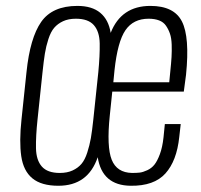

<svg xmlns="http://www.w3.org/2000/svg" viewBox="-20 -607 667 637"><path d="M356 -334H541.5L544.9 -369.1Q547.9 -397.5 549.1 -417.5Q550.3 -437.5 549.6 -459.2Q548.8 -481 543.9 -495.1Q539.1 -509.3 530.8 -521.5Q522.5 -533.7 507.8 -539.3Q493.2 -544.9 473.1 -544.9Q422.4 -544.9 396.2 -506.8Q370.1 -468.8 359.9 -374ZM178.2 -33.2Q203.1 -33.2 220.9 -41.5Q238.8 -49.8 250.2 -63.2Q261.7 -76.7 269.5 -100.8Q277.3 -125 281.5 -148.9Q285.6 -172.9 289.6 -210.4L306.2 -367.7Q311.5 -423.3 310.8 -462.9Q310.1 -502.4 291.3 -523.7Q272.5 -544.9 231.9 -544.9Q207 -544.9 189.2 -536.6Q171.4 -528.3 159.9 -514.9Q148.4 -501.5 140.6 -477.5Q132.8 -453.6 128.9 -429.2Q125 -404.8 121.1 -367.7L104.5 -210.4Q98.6 -154.8 99.4 -115.2Q100.1 -75.7 118.9 -54.4Q137.7 -33.2 178.2 -33.2ZM173.8 9.3Q117.2 9.3 87.4 -15.4Q57.6 -40 50.5 -88.9Q43.5 -137.7 51.3 -210.4L67.9 -367.7Q79.6 -481.4 116.7 -534.4Q153.8 -587.4 236.8 -587.4Q285.2 -587.4 312.7 -564.5Q340.3 -541.5 347.2 -498Q382.3 -587.4 479 -587.4Q557.6 -587.4 583.7 -535.6Q609.9 -483.9 597.2 -358.9L589.8 -303.2H352.5L344.2 -223.1Q333.5 -120.1 350.6 -77.1Q367.7 -34.2 418 -33.2Q433.1 -33.2 443.6 -34.4Q454.1 -35.6 468.5 -42.2Q482.9 -48.8 492.4 -60.8Q502 -72.8 510.5 -95.7Q519 -118.7 522.5 -151.4L526.9 -195.3H579.6L574.7 -152.3Q566.4 -73.2 528.8 -31.5Q491.2 10.3 413.6 9.3Q318.8 8.3 304.2 -85.4Q272 9.3 173.8 9.3Z"/></svg>

Font: Oswald
Style: Extra-Light
Weight: 200
Designer: Vernon Adams
Foundry: Vernon Adams
Version: 3.0; ttfautohint (v0.94.23-7a4d-dirty) -l 8 -r 50 -G 200 -x 